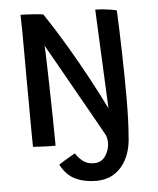

<svg xmlns="http://www.w3.org/2000/svg" viewBox="-56 -683 754 918"><g transform="rotate(-5 320.5 -224.0)"><path d="M189.5 3Q163.5 3.5 130.8 2Q98 0.5 81.5 -1Q81 -10 80.8 -43Q80.5 -76 80.2 -124.8Q80 -173.5 79.8 -230Q79.5 -286.5 79.2 -342.8Q79 -399 79 -447Q79 -504 78.5 -555.5Q78 -607 77 -635Q87 -635 108.2 -634Q129.5 -633 151.2 -631.2Q173 -629.5 186 -627Q236.5 -552 286.8 -467Q337 -382 381 -300.2Q425 -218.5 457 -153L435 -628.5Q450.5 -628.5 470.5 -626.8Q490.5 -625 509 -622Q527.5 -619 537.5 -615.5Q539.5 -580.5 541.2 -528.2Q543 -476 544.5 -416.8Q546 -357.5 546.8 -299.8Q547.5 -242 547.5 -195.5Q547.5 -141 545.8 -92.5Q544 -44 541.5 -18.5Q538.5 76 492.2 131.8Q446 187.5 369 187.5Q312.5 187.5 269.2 167Q226 146.5 199 95Q204 91 229.5 75.5Q255 60 278 47.5Q290.5 68.5 311.8 85.5Q333 102.5 365.5 102.5Q402 102.5 421.2 73Q440.5 43.5 440.5 11Q440.5 -7.5 434 -25Q419 -52.5 393.5 -97.8Q368 -143 337.5 -197Q307 -251 276.5 -305.2Q246 -359.5 220.2 -405Q194.5 -450.5 178.5 -478Q180 -463 181.2 -426.8Q182.5 -390.5 183.5 -341.8Q184.5 -293 185.8 -240Q187 -187 187.8 -137.8Q188.5 -88.5 189 -51.2Q189.5 -14 189.5 3Z"/></g></svg>

Font: Grandstander
Style: Regular
Weight: 400
Designer: Tyler Finck
Foundry: Etcetera Type Co
Version: Version 1.200; ttfautohint (v1.8.3)